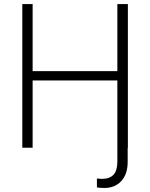

<svg xmlns="http://www.w3.org/2000/svg" viewBox="-20 -727 739 945"><path d="M140.6 -331.1V0H89.8V-707H140.6V-377H557.6V-707H609.4V0H608.4V69.3Q608.4 129.9 577.1 164.1Q545.9 198.2 493.2 198.2Q470.2 198.2 457 195.3V151.4Q470.7 153.3 482.4 153.3Q519.5 153.3 538.6 133.1Q557.6 112.8 557.6 68.4V-331.1Z"/></svg>

Font: Pretendard JP ExtraLight
Style: Regular
Weight: 200
Designer: Base glyphs from Inter by Rasmus Andersson; Hangeul glyphs from Noto Sans CJK(Source Han Sans) by Jang Soo-young and Kan
Foundry: Kil Hyung-jin
Version: Version 1.309